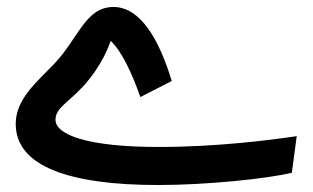

<svg xmlns="http://www.w3.org/2000/svg" viewBox="-20 -509 897 550"><path d="M433 21C573 21 744 3 816 -14L830 -119C756 -108 601 -88 435 -88C230 -88 139 -123 139 -166C139 -201 178 -216 225 -269C271 -323 291 -373 297 -392C328 -363 358 -300 382 -231L472 -277C436 -395 383 -489 305 -489C225 -489 205 -400 137 -328C89 -277 25 -227 25 -154C25 -32 180 21 433 21Z"/></svg>

Font: Noto Sans Arabic UI Cn SmBd
Style: Regular
Weight: 600
Width: 3
Designer: Monotype Design Team, Nadine Chahine and Nizar Qandah
Foundry: Monotype Imaging Inc.
Version: Version 2.010